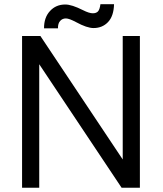

<svg xmlns="http://www.w3.org/2000/svg" viewBox="-20 -876 762 896"><path d="M185.5 -743.7Q185.1 -794.4 213.4 -824.7Q241.2 -855 284.7 -855Q314.9 -855 367.2 -828.6Q396 -814 413.1 -814Q428.7 -814 437 -822.5Q445.3 -831.1 448.7 -856.4H512.2Q510.7 -800.8 484.1 -772.9Q457.5 -745.1 416.5 -745.1Q385.7 -745.1 335.4 -772.5Q302.7 -790 287.6 -790Q271 -790 260.7 -778.3Q250 -766.6 250.5 -743.7ZM632.8 0H547.4L163.1 -576.2V0H83V-708H168.5L552.7 -131.8V-708H632.8Z"/></svg>

Font: Defago Noto Sans
Style: Regular
Weight: 400
Designer: John M. Durdin
Foundry: Lao IT Dev Co., Ltd.
Version: Version 1.000 2007 initial release